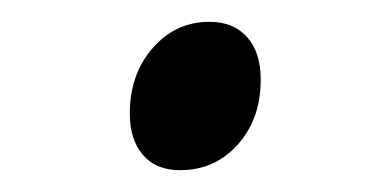

<svg xmlns="http://www.w3.org/2000/svg" viewBox="-20 -388 345 176"><path d="M99 -284Q99 -320 120 -344Q141 -368 172 -368Q194 -368 206.5 -354Q219 -340 219 -315Q219 -279 198 -255.5Q177 -232 145 -232Q123 -232 111 -246Q99 -260 99 -284Z"/></svg>

Font: Andada Pro
Style: Italic
Weight: 400
Italic angle: -7°
Designer: Carolina Giovagnoli
Foundry: Huerta Tipografica
Version: Version 3.005; ttfautohint (v1.8.4)